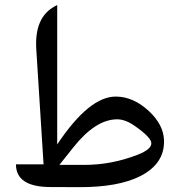

<svg xmlns="http://www.w3.org/2000/svg" viewBox="-20 -755 739 775"><path d="M219.7 -89.4H319.8Q430.7 -89.4 535.6 -130.4Q592.3 -152.3 590.8 -177.7Q589.8 -200.7 523.4 -247.1Q485.8 -273.4 452.6 -273.4Q365.7 -272.9 276.4 -160.6ZM155.8 -91.8 126.5 -555.7Q118.2 -684.1 200.2 -729L210.9 -734.9V-171.9Q340.3 -366.2 448.2 -365.2Q518.6 -364.7 581.5 -306.2Q640.1 -251.5 642.1 -188Q644.5 -93.8 545.9 -43.9Q457 1 298.3 0.5L207.5 0H183.1Q44.4 -0.5 44.4 -91.8Z"/></svg>

Font: Gandom FD
Style: FD
Weight: 400
Foundry: DejaVu fonts team - Redesigned by Saber Rastikerdar - Based on Samim Font
Version: Version 0.6